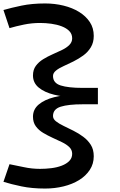

<svg xmlns="http://www.w3.org/2000/svg" viewBox="-26 -895 697 1112"><path d="M235 197Q159 197 99 184.5Q39 172 -6 158L29 56Q66 63 112 73Q158 83 206 83Q238 83 271 79Q304 75 331.5 64.5Q359 54 375.5 37Q392 20 392 -4Q392 -27 375.5 -43Q359 -59 333 -71.5Q307 -84 278.5 -97Q250 -110 224 -125.5Q198 -141 181.5 -163.5Q165 -186 165 -219Q165 -262 198.5 -290Q232 -318 287.5 -332Q343 -346 407 -346V-333Q343 -333 287.5 -346.5Q232 -360 198.5 -387.5Q165 -415 165 -458Q165 -491 181.5 -513.5Q198 -536 224 -552Q250 -568 278.5 -580.5Q307 -593 333 -605.5Q359 -618 375.5 -634.5Q392 -651 392 -673Q392 -698 375.5 -715Q359 -732 331.5 -742.5Q304 -753 271 -757.5Q238 -762 206 -762Q158 -762 112 -752.5Q66 -743 29 -732L-6 -837Q39 -850 99 -862.5Q159 -875 235 -875Q291 -875 342 -862.5Q393 -850 432 -826Q471 -802 494 -767.5Q517 -733 517 -687Q517 -649 500 -621Q483 -593 456 -573.5Q429 -554 399 -539Q369 -524 342 -512Q315 -500 298 -486Q281 -472 281 -455Q281 -414 325.5 -400Q370 -386 452 -386H541V-291H452Q370 -291 325.5 -277Q281 -263 281 -223Q281 -206 298 -192.5Q315 -179 342 -166Q369 -153 399 -138Q429 -123 456 -103Q483 -83 500 -56Q517 -29 517 10Q517 54 494 89Q471 124 432 148Q393 172 342 184.5Q291 197 235 197Z"/></svg>

Font: BioRhyme Expanded SemiBold
Style: Regular
Weight: 600
Width: 7
Designer: Aoife Mooney
Foundry: Aoife Mooney Type
Version: Version 1.600;gftools[0.9.33]